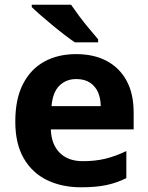

<svg xmlns="http://www.w3.org/2000/svg" viewBox="-20 -786 631 816"><path d="M303 -556Q379 -556 433.5 -527Q488 -498 518 -443Q548 -388 548 -308V-236H196Q198 -173 233.5 -137Q269 -101 332 -101Q385 -101 428 -111.5Q471 -122 517 -144V-29Q477 -9 432.5 0.5Q388 10 325 10Q243 10 180 -20.5Q117 -51 81 -113Q45 -175 45 -269Q45 -365 77.5 -428.5Q110 -492 168 -524Q226 -556 303 -556ZM304 -450Q261 -450 232.5 -422Q204 -394 199 -335H408Q408 -368 396.5 -394Q385 -420 362 -435Q339 -450 304 -450ZM282 -766Q297 -744 317.5 -716.5Q338 -689 359.5 -663.5Q381 -638 397 -619V-606H298Q279 -619 253.5 -638.5Q228 -658 201.5 -680Q175 -702 152 -722Q129 -742 115 -756V-766Z"/></svg>

Font: Noto Sans Sinhala
Style: Regular
Weight: 400
Designer: Jelle Bosma - Monotype Design Team
Foundry: Monotype Imaging Inc.
Version: Version 2.006